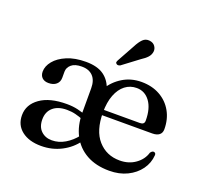

<svg xmlns="http://www.w3.org/2000/svg" viewBox="-121 -839 1065 995"><g transform="rotate(20 411.0 -341.5)"><path d="M354 -191Q333 -199.5 310.8 -205.2Q288.5 -211 262 -211Q213.5 -211 186 -187Q158.5 -163 158.5 -121Q158.5 -80 181.8 -57.8Q205 -35.5 241 -35.5Q279 -35.5 313.2 -55.8Q347.5 -76 374.5 -110.5L393.5 -87.5Q361.5 -42 310.5 -15.5Q259.5 11 199 11Q132 11 92 -20.2Q52 -51.5 52 -105.5Q52 -164 104.8 -201.5Q157.5 -239 251.5 -239Q285 -239 312.5 -232.5Q340 -226 362 -216.5ZM770.5 -288.5Q770.5 -268.5 757.2 -257.8Q744 -247 718.5 -247H416V-276H640Q664.5 -276 664.5 -297.5Q664.5 -365 636.5 -403Q608.5 -441 563.5 -441Q527.5 -441 500 -419.8Q472.5 -398.5 457 -358.5Q441.5 -318.5 441.5 -262.5Q441.5 -162 487.8 -109.8Q534 -57.5 607.5 -57.5Q657 -57.5 693.5 -83.5Q730 -109.5 741.5 -149Q750 -161 758.5 -160.5Q764.5 -160 767.8 -156.2Q771 -152.5 770.5 -145.5Q767.5 -102 741.8 -66.5Q716 -31 673 -10Q630 11 574.5 11Q501 11 448.8 -18.2Q396.5 -47.5 369 -100.5Q341.5 -153.5 341.5 -223.5V-359Q341.5 -402 319.8 -425Q298 -448 258.5 -448Q220 -448 201 -431.5Q182 -415 182 -392.5V-359Q182 -335.5 166.2 -322Q150.5 -308.5 123.5 -308.5Q101 -308.5 88.2 -320.8Q75.5 -333 75.5 -354.5Q75.5 -384.5 98.8 -413Q122 -441.5 165.8 -460Q209.5 -478.5 270 -478.5Q333.5 -478.5 369.8 -452.2Q406 -426 420 -378L400 -377Q428 -423.5 473.5 -451.2Q519 -479 576.5 -479Q634.5 -479 678.2 -454.5Q722 -430 746.2 -387Q770.5 -344 770.5 -288.5ZM475 -638.5Q489 -666 504.5 -681.5Q520 -697 542.5 -694Q562.5 -691.5 572.5 -677.5Q582.5 -663.5 580.5 -647.5Q578 -629.5 565.5 -615.8Q553 -602 531.5 -588.5L443 -522Q437.5 -519 431.5 -518.8Q425.5 -518.5 421.5 -522.5Q416.5 -526.5 417.8 -532Q419 -537.5 422 -542.5Z"/></g></svg>

Font: Fraunces 16pt
Style: Regular
Weight: 400
Version: Version 1.000;[b76b70a41]